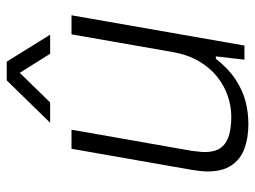

<svg xmlns="http://www.w3.org/2000/svg" viewBox="-116 -648 775 584"><g transform="rotate(-90 272.0 -355.5)"><path d="M187 12Q145 12 112.5 0Q80 -12 61.5 -39.5Q43 -67 43 -112Q43 -124 44.5 -136Q46 -148 48 -161L112 -526H170L106 -162Q105 -151 103.5 -140.5Q102 -130 102 -122Q102 -88 116 -70.5Q130 -53 154.5 -46.5Q179 -40 209 -40Q241 -40 272 -50.5Q303 -61 330.5 -82.5Q358 -104 378 -138Q398 -172 406 -217L460 -526H518L426 0H383L393 -87H386Q355 -48 322 -26.5Q289 -5 255.5 3.5Q222 12 187 12ZM191 -591 320 -723H377L459 -591H401L330 -704H363L253 -591Z"/></g></svg>

Font: Archivo SemiBold ExtraLight
Style: Italic
Weight: 250
Italic angle: -10°
Version: Version 2.001